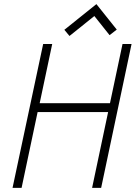

<svg xmlns="http://www.w3.org/2000/svg" viewBox="-20 -914 660 934"><path d="M548 -770 449 -894 293 -769 318 -739 439 -836 513 -743ZM515 -412H173L234 -700H190L41 0H85L163 -369H506L428 0H472L620 -700H576Z"/></svg>

Font: Advent Pro Light
Style: Italic
Weight: 300
Italic angle: -12°
Version: Version 3.000